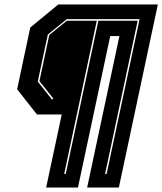

<svg xmlns="http://www.w3.org/2000/svg" viewBox="-20 -720 724 857"><path d="M186 117 255.5 -209H145L56.5 -321.5L115 -597L240 -700H684.5L510.5 117H369L513 -559H472L328 117ZM266.5 56.5 273.5 56 419 -627.5H594.5L449 56.5L456 56L603 -634.5H278L193.5 -566L148.5 -356L212.5 -275L218 -280L156 -358L200 -564L278.5 -627.5H412Z"/></svg>

Font: Tourney Thin ExtraBold
Style: Italic
Weight: 800
Italic angle: -12°
Version: Version 1.015